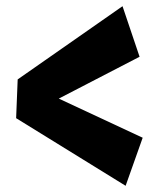

<svg xmlns="http://www.w3.org/2000/svg" viewBox="-20 -672 512 619"><path d="M37 -416 440 -228 385 -73 32 -291ZM375 -652 430 -489 92 -314 37 -416Z"/></svg>

Font: Marhey Light SemiBold
Style: Regular
Weight: 600
Version: Version 1.000